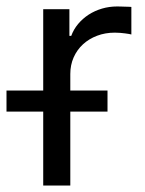

<svg xmlns="http://www.w3.org/2000/svg" viewBox="-57 -574 449 594"><path d="M76.7 -228.7H-36.9V-294H76.7V-545.5H157.7V-463.1H163.4Q170.8 -483.3 184.8 -500Q198.9 -516.7 217.5 -528.8Q236.2 -540.8 258.5 -547.4Q280.9 -554 305.4 -554Q310 -554 316.2 -553.8Q322.4 -553.6 328.5 -553.4Q334.5 -553.3 340.2 -553.1Q345.9 -552.9 349.4 -552.6V-467.3Q347.3 -468 342.2 -468.9Q337 -469.8 330.1 -470.7Q323.2 -471.6 315 -472.3Q306.8 -473 298.3 -473Q268.5 -473 243.3 -463.4Q218 -453.8 199.6 -436.8Q181.1 -419.7 170.8 -396.3Q160.5 -372.9 160.5 -345.2V-294H275.6V-228.7H160.5V0H76.7Z"/></svg>

Font: Interop
Style: Regular
Weight: 400
Designer: Rasmus Andersson, Google, Jang Haemin
Foundry: jhaemin
Version: Version 1.008